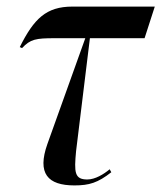

<svg xmlns="http://www.w3.org/2000/svg" viewBox="-20 -556 490 583"><path d="M206 7C251 7 277 -1 318 -33L313 -42C295 -27 269 -11 245 -11C206 -11 205 -33 211 -97L253 -440H419L450 -536H200C120 -536 83 -499 40 -413L47 -410C72 -437 89 -440 146 -440H239L124 -119C92 -29 125 7 206 7Z"/></svg>

Font: Noto Serif Display ExtraCondensed Medium
Style: Italic
Weight: 500
Width: 2
Italic angle: -12°
Designer: Monotype Design Team
Foundry: Monotype Imaging Inc.
Version: Version 2.009